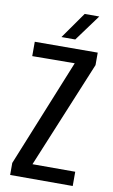

<svg xmlns="http://www.w3.org/2000/svg" viewBox="-87 -804 499 849"><g transform="rotate(10 163.0 -379.0)"><path d="M21.5 0V-54L217 -536L26.5 -534.5V-599L309 -600V-544L110.5 -64H302.5V0ZM139 -640 222.5 -758.5H288L201 -640Z"/></g></svg>

Font: Big Shoulders
Style: Regular
Weight: 400
Designer: Patric King
Foundry: XO Type Co
Version: Version 2.002